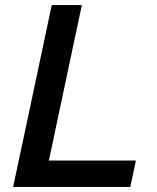

<svg xmlns="http://www.w3.org/2000/svg" viewBox="-20 -733 615 753"><path d="M31.5 0Q44 -58.5 55.5 -113Q67 -167.5 81.5 -234.5L132 -473Q146.5 -542 158.5 -598Q170.5 -653.5 183 -713H301Q288.5 -653 276.5 -597.5Q264.5 -541.5 250 -473L203.5 -253.5Q194.5 -211.5 187 -175Q179 -138.5 171.5 -103.5H513L491 0Z"/></svg>

Font: Heraclito Medium
Style: Italic
Weight: 500
Italic angle: -12°
Designer: Kostas Bartsokas (font) & Cristiano Sobral (main changes)
Foundry: Kostas Bartsokas (font) & Cristiano Sobral (main changes)
Version: Version 1.00;July 8, 2020;FontCreator 13.0.0.2655 64-bit